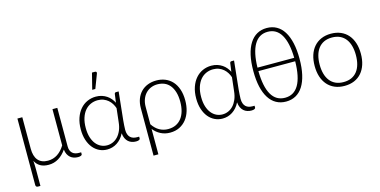

<svg xmlns="http://www.w3.org/2000/svg" viewBox="-84 -1190 3606 1820"><g transform="rotate(-15 1719.0 -280.0)"><path d="M129.5 -497.5V-187Q129.5 -152 137.5 -124Q145.5 -96 161.5 -76.5Q177.5 -57 201.8 -46.8Q226 -36.5 259 -36.5Q311.5 -36.5 353.5 -64.2Q395.5 -92 425.5 -142V-497.5H473V-119Q473 -96.5 479.5 -80Q486 -63.5 497.5 -52.8Q509 -42 525.5 -37Q542 -32 561.5 -32H582.5V-12.5Q582.5 -6 572.2 -0.8Q562 4.5 542.5 4.5Q521.5 4.5 502.5 -1.5Q483.5 -7.5 468.5 -20.2Q453.5 -33 443.5 -52.5Q433.5 -72 430.5 -99.5Q397.5 -51 353.5 -24Q309.5 3 256.5 3Q206.5 3 174 -16Q141.5 -35 123.5 -71Q125.5 -49.5 126.2 -27.8Q127 -6 127 12V176H103Q93 176 87.2 170.5Q81.5 165 81.5 155V-497.5Z M635 0ZM1112.5 3.5Q1091.5 3.5 1072.2 -2.8Q1053 -9 1037.8 -22.2Q1022.5 -35.5 1012.5 -56.5Q1002.5 -77.5 1000 -107Q986 -78.5 967.2 -57.2Q948.5 -36 926.5 -21.8Q904.5 -7.5 879.8 -0.5Q855 6.5 829.5 6.5Q789 6.5 753.5 -10.2Q718 -27 691.8 -58.8Q665.5 -90.5 650.2 -136.8Q635 -183 635 -242Q635 -304.5 652 -353.5Q669 -402.5 698.5 -436.5Q728 -470.5 767.8 -488.2Q807.5 -506 852.5 -506Q884.5 -506 911 -497.5Q937.5 -489 959 -474.5Q980.5 -460 996.2 -440.8Q1012 -421.5 1022.5 -400.5L1034 -485Q1037.5 -497.5 1049 -497.5H1075L1046 -220.5Q1044 -195.5 1042.2 -171.8Q1040.5 -148 1040.5 -130.5Q1040.5 -104 1047.2 -85.2Q1054 -66.5 1066.2 -55Q1078.5 -43.5 1095 -38.2Q1111.5 -33 1131 -33H1152V-13.5Q1152 -7 1142 -1.8Q1132 3.5 1112.5 3.5ZM838.5 -32Q868 -32 895.2 -43.8Q922.5 -55.5 944.2 -78.8Q966 -102 980.8 -136.5Q995.5 -171 1000 -217L1015 -349.5Q1007.5 -372.5 994.2 -394Q981 -415.5 961.8 -432Q942.5 -448.5 917.2 -458.5Q892 -468.5 860 -468.5Q823.5 -468.5 791.5 -454.2Q759.5 -440 735.5 -411.8Q711.5 -383.5 697.8 -341.2Q684 -299 684 -243Q684 -190 696.5 -150.5Q709 -111 730.2 -84.8Q751.5 -58.5 779.5 -45.2Q807.5 -32 838.5 -32ZM837 -577 877 -735.5H907.5Q916 -735.5 919.8 -729.2Q923.5 -723 919.5 -713.5L867.5 -577Z M1237 -289.5Q1237 -339.5 1252.2 -379.5Q1267.5 -419.5 1295 -447.5Q1322.5 -475.5 1361 -490.5Q1399.5 -505.5 1446 -505.5Q1492 -505.5 1531.8 -489.5Q1571.5 -473.5 1600.8 -441.8Q1630 -410 1646.5 -362.5Q1663 -315 1663 -252Q1663 -197.5 1648.8 -150.2Q1634.5 -103 1607 -68.2Q1579.5 -33.5 1539.2 -13.5Q1499 6.5 1446.5 6.5Q1396.5 6.5 1355 -14.8Q1313.5 -36 1284.5 -73.5V176H1237ZM1284.5 -119Q1314 -74 1353 -52.5Q1392 -31 1437 -31Q1481 -31 1514 -47Q1547 -63 1569.2 -92.2Q1591.5 -121.5 1602.8 -162.2Q1614 -203 1614 -252Q1614 -307.5 1601.5 -348Q1589 -388.5 1566.8 -415.2Q1544.5 -442 1513.8 -454.8Q1483 -467.5 1446 -467.5Q1412 -467.5 1382.5 -455.2Q1353 -443 1331.2 -420Q1309.5 -397 1297 -364Q1284.5 -331 1284.5 -289.5Z M2245 3.5Q2224 3.5 2204.8 -2.8Q2185.5 -9 2170.2 -22.2Q2155 -35.5 2145 -56.5Q2135 -77.5 2132.5 -107Q2118.5 -78.5 2099.8 -57.2Q2081 -36 2059 -21.8Q2037 -7.5 2012.2 -0.5Q1987.5 6.5 1962 6.5Q1921.5 6.5 1886 -10.2Q1850.5 -27 1824.2 -58.8Q1798 -90.5 1782.8 -136.8Q1767.5 -183 1767.5 -242Q1767.5 -304.5 1784.5 -353.5Q1801.5 -402.5 1831 -436.5Q1860.5 -470.5 1900.2 -488.2Q1940 -506 1985 -506Q2017 -506 2043.5 -497.5Q2070 -489 2091.5 -474.5Q2113 -460 2128.8 -440.8Q2144.5 -421.5 2155 -400.5L2166.5 -485Q2170 -497.5 2181.5 -497.5H2207.5L2178.5 -220.5Q2176.5 -195.5 2174.8 -171.8Q2173 -148 2173 -130.5Q2173 -104 2179.8 -85.2Q2186.5 -66.5 2198.8 -55Q2211 -43.5 2227.5 -38.2Q2244 -33 2263.5 -33H2284.5V-13.5Q2284.5 -7 2274.5 -1.8Q2264.5 3.5 2245 3.5ZM1971 -32Q2000.5 -32 2027.8 -43.8Q2055 -55.5 2076.8 -78.8Q2098.5 -102 2113.2 -136.5Q2128 -171 2132.5 -217L2147.5 -349.5Q2140 -372.5 2126.8 -394Q2113.5 -415.5 2094.2 -432Q2075 -448.5 2049.8 -458.5Q2024.5 -468.5 1992.5 -468.5Q1956 -468.5 1924 -454.2Q1892 -440 1868 -411.8Q1844 -383.5 1830.2 -341.2Q1816.5 -299 1816.5 -243Q1816.5 -190 1829 -150.5Q1841.5 -111 1862.8 -84.8Q1884 -58.5 1912 -45.2Q1940 -32 1971 -32Z M2585 -715Q2638.5 -715 2680.8 -691.5Q2723 -668 2752 -622Q2781 -576 2796.2 -508.5Q2811.5 -441 2811.5 -353.5Q2811.5 -265.5 2796.2 -198.5Q2781 -131.5 2752 -85.8Q2723 -40 2680.8 -16.8Q2638.5 6.5 2585 6.5Q2531.5 6.5 2489.2 -16.8Q2447 -40 2417.8 -85.8Q2388.5 -131.5 2373.2 -198.5Q2358 -265.5 2358 -353.5Q2358 -441 2373.2 -508.5Q2388.5 -576 2417.8 -622Q2447 -668 2489.2 -691.5Q2531.5 -715 2585 -715ZM2585 -31Q2672.5 -31 2718 -108.8Q2763.5 -186.5 2765.5 -340.5H2404.5Q2406.5 -186.5 2451.8 -108.8Q2497 -31 2585 -31ZM2585 -678Q2498.5 -678 2453 -600.8Q2407.5 -523.5 2404.5 -374.5H2765Q2762 -523.5 2716.5 -600.8Q2671 -678 2585 -678Z M3159 -505.5Q3212.5 -505.5 3254.8 -487.2Q3297 -469 3326 -435.5Q3355 -402 3370.2 -354.8Q3385.5 -307.5 3385.5 -249Q3385.5 -190.5 3370.2 -143.5Q3355 -96.5 3326 -63Q3297 -29.5 3254.8 -11.5Q3212.5 6.5 3159 6.5Q3105.5 6.5 3063.2 -11.5Q3021 -29.5 2991.8 -63Q2962.5 -96.5 2947.2 -143.5Q2932 -190.5 2932 -249Q2932 -307.5 2947.2 -354.8Q2962.5 -402 2991.8 -435.5Q3021 -469 3063.2 -487.2Q3105.5 -505.5 3159 -505.5ZM3159 -31Q3203.5 -31 3236.8 -46.2Q3270 -61.5 3292.2 -90Q3314.5 -118.5 3325.5 -158.8Q3336.5 -199 3336.5 -249Q3336.5 -298.5 3325.5 -339Q3314.5 -379.5 3292.2 -408.2Q3270 -437 3236.8 -452.5Q3203.5 -468 3159 -468Q3114.5 -468 3081.2 -452.5Q3048 -437 3025.8 -408.2Q3003.5 -379.5 2992.2 -339Q2981 -298.5 2981 -249Q2981 -199 2992.2 -158.8Q3003.5 -118.5 3025.8 -90Q3048 -61.5 3081.2 -46.2Q3114.5 -31 3159 -31Z"/></g></svg>

Font: Lato Light
Style: Regular
Weight: 300
Designer: Lukasz Dziedzic
Foundry: tyPoland Lukasz Dziedzic
Version: Version 2.007; 2014-02-27